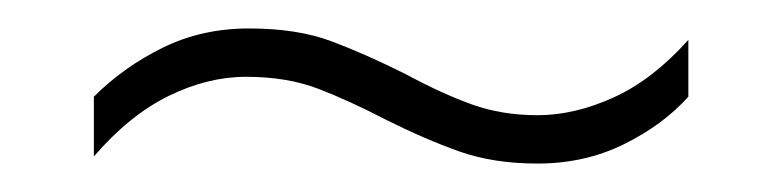

<svg xmlns="http://www.w3.org/2000/svg" viewBox="-20 -421 550 135"><path d="M251 -337Q226 -350 204 -358.5Q182 -367 153 -367Q126 -367 98.5 -353.5Q71 -340 46 -311V-353Q67 -374 94.5 -387.5Q122 -401 155 -401Q189 -401 213 -392Q237 -383 265 -369Q291 -355 312 -347.5Q333 -340 358 -340Q384 -340 411.5 -352.5Q439 -365 464 -393V-353Q446 -333 418.5 -319.5Q391 -306 358 -306Q327 -306 303 -314.5Q279 -323 251 -337Z"/></svg>

Font: Noto Sans Khmer SemiCondensed ExtraLight
Style: Regular
Weight: 200
Width: 4
Designer: Danh Hong and the Monotype Design Team
Foundry: Monotype Imaging Inc.
Version: Version 2.004; ttfautohint (v1.8.4.7-5d5b)